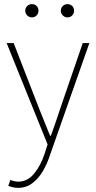

<svg xmlns="http://www.w3.org/2000/svg" viewBox="-20 -686 464 928"><path d="M66 222Q54 222 41.5 219Q29 216 20 212L30 184Q38 187 48.5 189.5Q59 192 68 192Q113 192 145 153Q177 114 196 56L210 12L12 -478H46L168 -164Q180 -134 194.5 -98Q209 -62 222 -30H226Q238 -62 250 -98Q262 -134 272 -164L380 -478H412L220 68Q208 105 187.5 140.5Q167 176 137 199Q107 222 66 222ZM134 -602Q121 -602 111.5 -611.5Q102 -621 102 -634Q102 -648 111.5 -657Q121 -666 134 -666Q148 -666 157 -657Q166 -648 166 -634Q166 -621 157 -611.5Q148 -602 134 -602ZM306 -602Q293 -602 283.5 -611.5Q274 -621 274 -634Q274 -648 283.5 -657Q293 -666 306 -666Q320 -666 329 -657Q338 -648 338 -634Q338 -621 329 -611.5Q320 -602 306 -602Z"/></svg>

Font: Source Sans 3 VF
Style: Regular
Weight: 200
Designer: Paul D. Hunt
Foundry: Adobe
Version: Version 3.046;hotconv 1.0.118;makeotfexe 2.5.65603